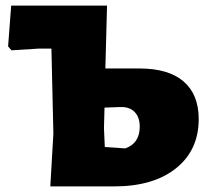

<svg xmlns="http://www.w3.org/2000/svg" viewBox="-20 -667 743 687"><path d="M160 0 171 -189 164 -493H117L21 -487L9 -501L20 -647H363L357 -422H479Q583 -422 637 -375.5Q691 -329 691 -241Q691 -130 610 -65Q529 0 388 0ZM352 -209 355 -141 428 -136Q480 -154 480 -214Q480 -247 462 -266Q444 -285 411 -284L354 -282Z"/></svg>

Font: Alegreya Sans Black
Style: Regular
Weight: 900
Designer: Juan Pablo del Peral
Foundry: Huerta Tipografica
Version: Version 2.007